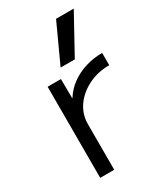

<svg xmlns="http://www.w3.org/2000/svg" viewBox="-197 -869 813 949"><g transform="rotate(-30 210.0 -395.0)"><path d="M84 0V-520H160L161 -411H163Q186 -448 222 -474.5Q258 -501 304 -515.5Q350 -530 401 -530V-460Q335 -460 281 -433Q227 -406 195.5 -361Q164 -316 164 -260V0ZM268 -570H187L288 -790H389Z"/></g></svg>

Font: M PLUS 2
Style: Regular
Weight: 400
Designer: Coji Morishita
Foundry: UNDERFOREST DESIGN
Version: Version 1.001